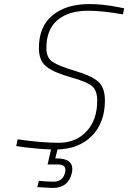

<svg xmlns="http://www.w3.org/2000/svg" viewBox="-20 -729 633 948"><path d="M258 53Q337 53 337 105Q337 114 335 124Q318 199 240 199L164 195L172 164Q213 168 245 168Q290 168 301 124Q303 117 303 110Q303 83 266 83H215L232 9Q169 7 85 -4L60 -8L67 -41Q185 -24 270 -24Q355 -24 407.5 -80.5Q460 -137 460 -232Q460 -282 435 -303.5Q410 -325 329.5 -347.5Q249 -370 210.5 -399Q172 -428 172 -492Q172 -598 239.5 -653.5Q307 -709 422 -709Q488 -709 568 -693L593 -688L587 -658Q485 -676 415 -676Q318 -676 263.5 -629.5Q209 -583 209 -492Q209 -444 239.5 -423.5Q270 -403 351 -379Q432 -355 465 -326Q498 -297 498 -233Q498 -124 434.5 -59Q371 6 264 9L253 53Z"/></svg>

Font: TitilliumWebThinItalic
Style: Thin Italic
Weight: 200
Italic angle: -13°
Version: Version 1.001;PS 57.000;hotconv 1.0.70;makeotf.lib2.5.55311